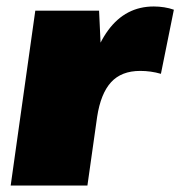

<svg xmlns="http://www.w3.org/2000/svg" viewBox="-20 -573 557 593"><path d="M89 -540H286L296 -325L250 0H13ZM240 -263Q260 -406 314 -479.5Q368 -553 455 -553Q471 -553 487 -550.5Q503 -548 517 -543L477 -345Q446 -354 413 -354Q355 -354 323 -319Q291 -284 280 -212Z"/></svg>

Font: Pathway Extreme SemiCondensed Black
Style: Italic
Weight: 900
Width: 4
Italic angle: -8°
Version: Version 1.001;gftools[0.9.26]